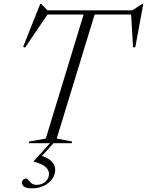

<svg xmlns="http://www.w3.org/2000/svg" viewBox="-20 -760 780 1019"><path d="M706 -683H195.5L237.5 -691L113 -507L103 -512L193.5 -739.5H198.5L237.5 -699.5L213 -705H701L673.5 -699.5L735 -739.5H740.5L698 -509H686L675.5 -691ZM427 -693.5H485.5L281 -24.5L363 -9L360.5 0H132.5L135 -9L223 -24.5ZM149.5 239.5Q120 239.5 108.2 231Q96.5 222.5 96.5 210.5Q96.5 201 102.8 194.2Q109 187.5 119 187.5Q124.5 187.5 130.5 195.8Q136.5 204 146.8 212.5Q157 221 175 221Q202.5 221 221.2 204Q240 187 240 162Q240 143 222.5 126.8Q205 110.5 158.5 97L159 94.5L249.5 -4.5H268L190 81.5L194 64.5Q240 79.5 256.5 99.2Q273 119 273 140.5Q273 167.5 257 190Q241 212.5 213 226Q185 239.5 149.5 239.5Z"/></svg>

Font: Newsreader 60pt Light
Style: Italic
Weight: 300
Italic angle: -17°
Designer: Hugues Gentile
Foundry: Production Type
Version: Version 1.003